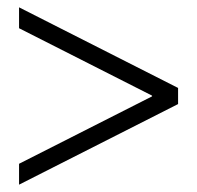

<svg xmlns="http://www.w3.org/2000/svg" viewBox="-20 -546 538 524"><path d="M32 -42V-99L395 -283V-285L32 -469V-526L466 -306V-262Z"/></svg>

Font: Nunito Sans 7pt Condensed Light
Style: Regular
Weight: 300
Width: 3
Designer: Vernon Adams
Foundry: Vernon Adams
Version: Version 3.101;gftools[0.9.27]